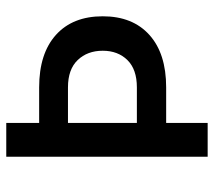

<svg xmlns="http://www.w3.org/2000/svg" viewBox="-55 -628 683 613"><g transform="rotate(-90 286.5 -321.5)"><path d="M92.5 0V-643H200.5V-538H314Q422 -538 481.5 -484.5Q541 -431 541 -335Q541 -239.5 481.5 -186Q422 -132.5 314 -132.5H200.5V0ZM314 -446H200.5V-226H314Q371.5 -226 401.2 -256.2Q431 -286.5 431 -335Q431 -384 401.2 -415Q371.5 -446 314 -446Z"/></g></svg>

Font: Karla SemiBold
Style: Regular
Weight: 600
Designer: Jonathan Pinhorn
Version: Version 2.004; ttfautohint (v1.8.4.7-5d5b);gftools[0.9.33]